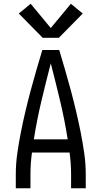

<svg xmlns="http://www.w3.org/2000/svg" viewBox="-20 -1001 540 1021"><path d="M64 0V-74Q64 -130 72 -186Q80 -242 91 -297.5Q102 -353 115 -408Q128 -463 142.5 -517.5Q157 -572 173 -626.5Q189 -681 205 -735H295Q311 -681 327 -626.5Q343 -572 357.5 -517.5Q372 -463 385 -408Q398 -353 409 -297.5Q420 -242 428 -186Q436 -130 436 -74V0H358V-74Q358 -103 356 -132Q354 -161 350 -190H150Q146 -161 144 -132Q142 -103 142 -74V0ZM340 -260Q324 -362 300 -463Q276 -564 250 -664Q224 -564 200 -463Q176 -362 160 -260ZM207 -800 80 -929 143 -981 250 -852 357 -981 420 -929 293 -800Z"/></svg>

Font: Zed Mono
Style: Regular
Weight: 400
Monospace: yes
Designer: Belleve Invis
Foundry: Belleve Invis
Version: Version 1.0.0; ttfautohint (v1.8.4)